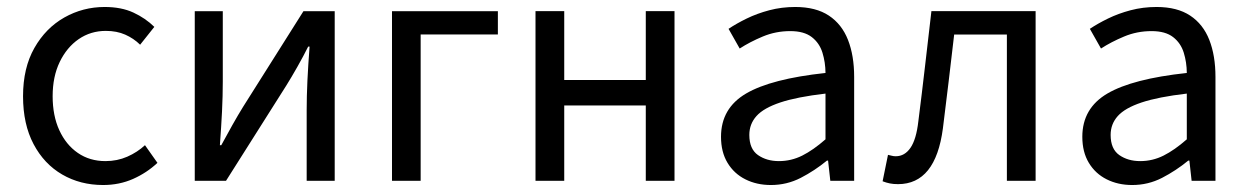

<svg xmlns="http://www.w3.org/2000/svg" viewBox="-20 -518 3573 550"><path d="M275.4 12Q210.1 12 158.2 -18.1Q106.3 -48.2 76.2 -105.1Q46 -162.1 46 -242.3Q46 -323.5 78.5 -380.6Q110.9 -437.7 164.3 -467.9Q217.7 -498 279.7 -498Q327.8 -498 362.3 -481.9Q396.9 -465.8 422.1 -441L381.4 -389.9Q363.1 -408 338.7 -418.8Q314.4 -429.5 283.3 -429.5Q239.7 -429.5 205.4 -405.9Q171.2 -382.3 151 -340.4Q130.8 -298.5 130.8 -242.3Q130.8 -186.7 149.9 -145Q169 -103.3 203 -79.9Q236.9 -56.5 282.1 -56.5Q315.7 -56.5 344.7 -69.2Q373.7 -82 395.3 -102.1L431 -51.5Q400.4 -22.8 361.1 -5.4Q321.7 12 275.4 12Z M537.9 0V-486H618.2V-284.1Q618.2 -244.1 616 -198.9Q613.7 -153.8 609.9 -102.1H613.9Q628.3 -128.8 645.5 -159.5Q662.8 -190.2 676.5 -212.2L849.3 -486H938.8V0H858.5V-202.5Q858.5 -241.3 860.6 -286.7Q862.8 -332.2 866.8 -384.5H862.8Q849.1 -357 831.8 -326.5Q814.6 -296.1 800.2 -273.1L627.4 0Z M1102.9 0V-486H1406.2V-419.3H1185V0Z M1514 0V-486.1H1596.3V-288.8H1829.9V-486.1H1912.2V0H1829.9V-215.9H1596.3V0Z M2188.3 12Q2147.6 12 2115.2 -4.3Q2082.8 -20.5 2064.1 -51.5Q2045.4 -82.4 2045.4 -126.2Q2045.4 -208 2117.4 -250.2Q2189.4 -292.3 2344.7 -309Q2344.5 -339.5 2336 -367Q2327.5 -394.6 2305.5 -411.7Q2283.4 -428.9 2243.9 -428.9Q2202.1 -428.9 2165.1 -413.4Q2128 -397.9 2098.9 -379L2067 -435.4Q2089.3 -450.4 2119 -464.9Q2148.7 -479.4 2183.9 -488.7Q2219.1 -498 2258.1 -498Q2317.2 -498 2354.4 -473.3Q2391.6 -448.6 2409.2 -403.6Q2426.8 -358.6 2426.8 -297.7V0H2358.5L2352.1 -57.9H2348.8Q2313.7 -29.1 2273.8 -8.5Q2233.9 12 2188.3 12ZM2211.2 -56.5Q2246.6 -56.5 2278.1 -72.3Q2309.6 -88.1 2344.7 -118.9V-249.9Q2263 -240.4 2215.3 -224.5Q2167.6 -208.6 2147 -185.6Q2126.5 -162.7 2126.5 -131.5Q2126.5 -91.2 2151.3 -73.8Q2176.1 -56.5 2211.2 -56.5Z M2552.5 9.5Q2539.2 9.5 2529 7.4Q2518.9 5.4 2508.3 1.3L2523.7 -74.4Q2529 -73.4 2534.3 -71.9Q2539.5 -70.4 2545.9 -70.4Q2571.5 -70.4 2588.1 -94.5Q2604.8 -118.6 2610.7 -170.7Q2620.7 -249.2 2629.8 -328.2Q2638.8 -407.1 2648.1 -486.1H2946.6V0H2864.3V-419.1H2713.3Q2705.4 -352.4 2697.5 -284.8Q2689.6 -217.2 2681 -150.1Q2670.5 -70.5 2638.4 -30.5Q2606.2 9.5 2552.5 9.5Z M3223.3 12Q3182.6 12 3150.2 -4.3Q3117.8 -20.5 3099.1 -51.5Q3080.4 -82.4 3080.4 -126.2Q3080.4 -208 3152.4 -250.2Q3224.4 -292.3 3379.7 -309Q3379.5 -339.5 3371 -367Q3362.5 -394.6 3340.5 -411.7Q3318.4 -428.9 3278.9 -428.9Q3237.1 -428.9 3200.1 -413.4Q3163 -397.9 3133.9 -379L3102 -435.4Q3124.3 -450.4 3154 -464.9Q3183.7 -479.4 3218.9 -488.7Q3254.1 -498 3293.1 -498Q3352.2 -498 3389.4 -473.3Q3426.6 -448.6 3444.2 -403.6Q3461.8 -358.6 3461.8 -297.7V0H3393.5L3387.1 -57.9H3383.8Q3348.7 -29.1 3308.8 -8.5Q3268.9 12 3223.3 12ZM3246.2 -56.5Q3281.6 -56.5 3313.1 -72.3Q3344.6 -88.1 3379.7 -118.9V-249.9Q3298 -240.4 3250.3 -224.5Q3202.6 -208.6 3182 -185.6Q3161.5 -162.7 3161.5 -131.5Q3161.5 -91.2 3186.3 -73.8Q3211.1 -56.5 3246.2 -56.5Z"/></svg>

Font: Source Sans 3
Style: Regular
Weight: 200
Designer: Paul D. Hunt
Foundry: Adobe
Version: Version 3.046;hotconv 1.0.118;makeotfexe 2.5.65603